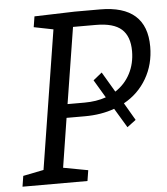

<svg xmlns="http://www.w3.org/2000/svg" viewBox="-51 -744 685 789"><g transform="rotate(-5 291.5 -349.0)"><path d="M455 -305 497 -233 461 -206 413 -286Q358 -266 291 -266H215L183 -63L285 -44L278 0H10L17 -44L102 -61L193 -633L113 -649L120 -693L286 -698H391Q583 -698 583 -528Q583 -455 549 -396.5Q515 -338 455 -305ZM424 -356Q464 -382 485.5 -423.5Q507 -465 507 -516Q507 -577 474 -606.5Q441 -636 368 -636H274L224 -322H294Q343 -322 383 -336L339 -410L375 -439Z"/></g></svg>

Font: Bitter Pro
Style: Italic
Weight: 400
Italic angle: -9°
Designer: Sol Matas, and Bitter project Authors
Foundry: Sol Matas
Version: Version 1.010